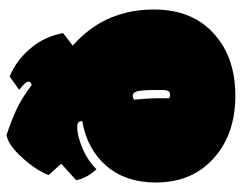

<svg xmlns="http://www.w3.org/2000/svg" viewBox="-98 -646 759 603"><g transform="rotate(-90 281.5 -344.5)"><path d="M181.6 -481.4Q189.9 -481.4 193.4 -480.5Q202.6 -479 202.6 -465.8Q113.8 -450.2 61.8 -389.6Q9.8 -329.1 9.8 -234.4Q9.8 -119.1 88.4 -50.8Q163.1 15.1 282.7 15.1Q402.3 15.1 476.1 -51.3Q553.2 -119.6 553.2 -241.2Q553.2 -335 510.7 -410.2Q483.4 -456.5 439.9 -495.6L479 -525.9Q468.3 -584.5 430.7 -628.7Q393.1 -672.9 342.8 -693.8L300.8 -663.6Q326.7 -643.6 326.7 -635.3Q326.7 -627 315.9 -624.5Q274.4 -656.2 236.1 -673.6Q197.8 -690.9 158.2 -703.6Q126.5 -697.3 87.2 -653.6Q47.9 -609.9 33.2 -571.3L68.8 -531.7L17.1 -484.9Q22.5 -453.1 51.3 -420.9Q80.1 -449.7 118.9 -465.6Q157.7 -481.4 181.6 -481.4ZM274.4 -229.5Q274.4 -258.3 270 -302.2Q274.9 -307.1 281.7 -307.1Q292.5 -307.1 296.4 -292.2Q300.3 -277.3 300.3 -234.4V-213.9Q300.3 -200.7 296.9 -195.3Q293.5 -189.9 285.6 -189.9Q277.8 -189.9 274.4 -193.4Z"/></g></svg>

Font: Friends & Family
Style: Regular
Weight: 400
Designer: Sarang Kulkarni, Maithili Shingre, Noopur Datye
Foundry: Ek Type
Version: Version 1.000;hotconv 1.0.117;makeotfexe 2.5.65602